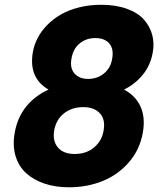

<svg xmlns="http://www.w3.org/2000/svg" viewBox="-20 -774 688 808"><path d="M184.1 -397Q99.6 -446.3 118.2 -554.2Q123.5 -585 138.2 -613.5Q152.8 -642.1 177.7 -667.7Q202.6 -693.4 235.1 -712.4Q267.6 -731.4 311.8 -742.7Q356 -753.9 405.8 -753.9Q467.8 -753.9 514.4 -736.8Q561 -719.7 585.9 -691.4Q610.8 -663.1 620.4 -627.9Q629.9 -592.8 623 -554.2Q613.8 -500 581.3 -460Q548.8 -419.9 502 -397Q550.8 -371.1 571.5 -325.2Q592.3 -279.3 581.1 -215.8Q568.4 -144 522.5 -91.1Q476.6 -38.1 411.4 -12Q346.2 14.2 270 14.2Q213.9 14.2 167.7 -1.2Q121.6 -16.6 90.1 -45.2Q58.6 -73.7 45.4 -117.7Q32.2 -161.6 42 -215.8Q53.2 -279.3 89.8 -325Q126.5 -370.6 184.1 -397ZM380.9 -613.8Q342.3 -613.8 314.7 -590.8Q287.1 -567.9 280.8 -526.9Q273.4 -487.8 293.5 -464.8Q313.5 -441.9 351.1 -441.9Q389.2 -441.9 417.5 -464.8Q445.8 -487.8 452.1 -526.9Q459.5 -568.4 439.9 -591.1Q420.4 -613.8 380.9 -613.8ZM330.1 -323.2Q283.2 -323.2 249.8 -297.4Q216.3 -271.5 208 -225.1Q200.7 -180.7 223.6 -153.3Q246.6 -126 294.9 -126Q343.3 -126 376.2 -153.8Q409.2 -181.6 416 -225.1Q424.3 -271 400.4 -297.1Q376.5 -323.2 330.1 -323.2Z"/></svg>

Font: Poppins
Style: Bold Italic
Weight: 700
Italic angle: -10°
Designer: Ninad Kale (Devanagari), Jonny Pinhorn (Latin)
Foundry: Indian Type Foundry
Version: Version 3.200;PS 1.000;hotconv 16.6.54;makeotf.lib2.5.65590